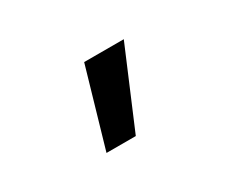

<svg xmlns="http://www.w3.org/2000/svg" viewBox="-57 -852 714 596"><g transform="rotate(-30 300.0 -553.5)"><path d="M270 -693H412L294 -414H189Z"/></g></svg>

Font: Fira Mono
Style: Bold
Weight: 700
Monospace: yes
Designer: Carrois Corporate & Edenspiekermann AG
Foundry: Carrois Corporate GbR & Edenspiekermann AG
Version: Version 3.206